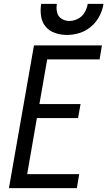

<svg xmlns="http://www.w3.org/2000/svg" viewBox="-20 -969 553 989"><path d="M26 0 155 -735H505L493 -663H223L183 -433H395L382 -361H170L120 -72H388L376 0ZM325 -789Q293 -789 263.5 -799Q234 -809 215 -832Q196 -855 191.5 -886Q187 -917 192 -949H273Q269 -927 274 -905.5Q279 -884 297 -872.5Q315 -861 337 -861Q360 -861 382 -872.5Q404 -884 416 -905Q428 -926 432 -949H513Q508 -916 492 -885.5Q476 -855 449 -832Q422 -809 389.5 -799Q357 -789 325 -789Z"/></svg>

Font: Iosevka SS08
Style: Italic
Weight: 400
Italic angle: -10°
Monospace: yes
Designer: Belleve Invis
Foundry: Belleve Invis
Version: 2.1.0; ttfautohint (v1.8.2)